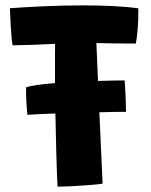

<svg xmlns="http://www.w3.org/2000/svg" viewBox="-20 -687 560 714"><path d="M27 -518.5Q24.5 -529.5 22.8 -549.5Q21 -569.5 19.8 -592Q18.5 -614.5 17.8 -632.2Q17 -650 17 -656.5Q73 -660.5 144.8 -663.8Q216.5 -667 290 -667Q345.5 -667 398.2 -664.5Q451 -662 494.5 -656Q495 -614.5 492 -578.8Q489 -543 485 -525Q472 -525 445.2 -525.2Q418.5 -525.5 389 -525.8Q359.5 -526 338.5 -527Q339 -508 340.8 -470.8Q342.5 -433.5 344.5 -386Q376 -387 402 -387.5Q428 -388 443.5 -388Q444.5 -380 445.5 -360.8Q446.5 -341.5 447.5 -317.2Q448.5 -293 448.5 -271Q432 -271 406.2 -270.8Q380.5 -270.5 349.5 -269.5Q352.5 -206 355 -147.5Q357.5 -89 359.5 -49.5Q361.5 -10 361.5 -4Q341.5 -1 309.5 1.5Q277.5 4 245.5 5.5Q213.5 7 194 7Q191.5 -38.5 189.5 -112.5Q187.5 -186.5 186 -265Q156.5 -264 130 -262.8Q103.5 -261.5 82 -260Q79 -286 77.8 -313Q76.5 -340 77 -362Q91 -367.5 119.5 -371.2Q148 -375 184.5 -378Q184.5 -414.5 184.5 -445Q184.5 -468 184.5 -488Q184.5 -508 185 -524Q150.5 -522 107 -520.5Q63.5 -519 27 -518.5Z"/></svg>

Font: Grandstander
Style: Bold
Weight: 700
Designer: Tyler Finck
Foundry: Etcetera Type Co
Version: Version 1.200; ttfautohint (v1.8.3)